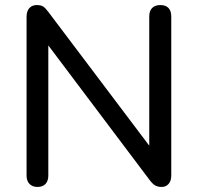

<svg xmlns="http://www.w3.org/2000/svg" viewBox="-20 -732 781 759"><path d="M128 7Q108 7 96.5 -5Q85 -17 85 -38V-665Q85 -688 96 -700Q107 -712 125 -712Q142 -712 151 -706Q160 -700 171 -685L595 -123H570V-667Q570 -689 581.5 -700.5Q593 -712 614 -712Q635 -712 646 -700.5Q657 -689 657 -667V-38Q657 -17 646.5 -5Q636 7 619 7Q603 7 592.5 0.5Q582 -6 571 -21L148 -583H171V-38Q171 -17 160 -5Q149 7 128 7Z"/></svg>

Font: Nunito ExtraLight Medium
Style: Regular
Weight: 500
Version: Version 3.602